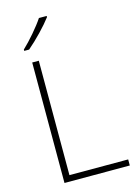

<svg xmlns="http://www.w3.org/2000/svg" viewBox="-139 -1024 787 1099"><g transform="rotate(-15 255.0 -475.0)"><path d="M251 -943V-950H205C177 -907 117 -837 75 -798V-790H104C155 -833 218 -899 251 -943ZM102 0H489V-36H141V-714H102Z"/></g></svg>

Font: Noto Sans Tamil ExtraLight
Style: Regular
Weight: 200
Designer: Jelle Bosma - Monotype Design Team
Foundry: Monotype Imaging Inc.
Version: Version 2.004